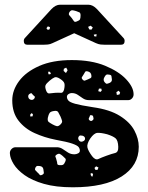

<svg xmlns="http://www.w3.org/2000/svg" viewBox="-20 -785 630 815"><path d="M289 10Q217 10 166.5 -4.5Q116 -19 84.5 -41.5Q53 -64 38 -88.5Q23 -113 22 -133Q21 -144 28.5 -152Q36 -160 46 -160H224Q237 -159 247.5 -151.5Q258 -144 269.5 -137Q281 -130 296 -130Q304 -130 311.5 -134Q319 -138 319 -145Q319 -154 313.5 -161Q308 -168 286.5 -175.5Q265 -183 215 -192Q169 -201 127 -220Q85 -239 58.5 -273Q32 -307 32 -359Q32 -402 61 -441Q90 -480 146.5 -505Q203 -530 285 -530Q368 -530 426 -506Q484 -482 515 -449Q546 -416 547 -387Q548 -376 541 -368Q534 -360 525 -360H357Q343 -360 332 -367.5Q321 -375 310 -382.5Q299 -390 284 -390Q277 -390 270.5 -385.5Q264 -381 264 -374Q264 -366 270 -358.5Q276 -351 299 -344.5Q322 -338 374 -330Q446 -320 489 -293Q532 -266 550.5 -231Q569 -196 569 -162Q569 -82 496.5 -36Q424 10 289 10ZM261 -498 251 -493 250 -484 260 -475 267 -487ZM352 -482Q344 -484 341.5 -480Q339 -476 335 -469Q331 -462 328 -458Q325 -454 330 -448Q336 -441 340.5 -443Q345 -445 353 -448Q360 -451 364.5 -453.5Q369 -456 368 -464Q367 -479 352 -482ZM193 -479 187 -482 184 -476 187 -469 196 -471ZM444 -468Q435 -470 431 -467.5Q427 -465 423 -457Q416 -445 425 -435Q430 -429 434 -429.5Q438 -430 445 -433Q456 -438 455 -448Q454 -457 453 -462Q452 -467 444 -468ZM234 -451Q220 -460 211.5 -456.5Q203 -453 190 -442Q177 -431 173.5 -423.5Q170 -416 176 -400Q181 -387 190 -388.5Q199 -390 214 -391Q229 -392 238.5 -391Q248 -390 252 -405Q256 -423 253 -432Q250 -441 234 -451ZM410 -409H400L397 -398L407 -395L412 -401ZM484 -400 474 -394 476 -382 487 -384 490 -392ZM121 -381Q117 -385 115 -388Q113 -391 108 -388Q98 -383 100 -373Q102 -363 113 -361Q122 -360 127 -369Q129 -374 127 -376Q125 -378 121 -381ZM237 -290Q231 -302 227 -309Q223 -316 210 -314Q195 -312 190.5 -305.5Q186 -299 183 -285Q181 -272 186.5 -267.5Q192 -263 203 -257Q214 -251 221 -249.5Q228 -248 237 -257Q245 -265 243.5 -271.5Q242 -278 237 -290ZM120 -299 115 -305 109 -300 108 -291H118ZM368 -296Q362 -297 361.5 -293.5Q361 -290 358 -285Q355 -280 359 -275Q365 -270 369 -272Q378 -276 377 -283Q376 -289 375 -292Q374 -295 368 -296ZM435 -215Q408 -222 393.5 -221Q379 -220 363 -197Q348 -174 351 -159.5Q354 -145 371 -122Q385 -104 397.5 -110Q410 -116 432 -124Q454 -132 468.5 -135.5Q483 -139 482 -162Q481 -189 470.5 -198Q460 -207 435 -215ZM341 -198Q340 -206 330 -209Q324 -210 320.5 -210Q317 -210 314 -205Q309 -197 316 -188Q322 -181 332 -185Q342 -189 341 -198ZM246 -123Q239 -129 234 -131.5Q229 -134 221 -129Q213 -124 215.5 -119Q218 -114 220 -105Q223 -96 223 -90.5Q223 -85 232 -84Q243 -83 248 -86Q253 -89 257 -99Q261 -108 257.5 -112Q254 -116 246 -123ZM150 -80Q142 -81 138 -80.5Q134 -80 130 -73Q127 -66 130 -62.5Q133 -59 138 -54Q145 -48 148 -43.5Q151 -39 159 -43Q167 -47 166 -52.5Q165 -58 164 -67Q162 -78 150 -80ZM398 -74 388 -79 381 -72 385 -64H394ZM373 -49 365 -50V-42L371 -34L375 -43ZM97 -595Q81 -595 81 -611Q81 -619 86 -624L198 -746Q216 -765 235 -765H355Q374 -765 392 -746L504 -624Q509 -619 509 -611Q509 -595 493 -595H427Q417 -595 407.5 -596Q398 -597 387 -602L295 -644L203 -602Q193 -597 183 -596Q173 -595 163 -595ZM303 -738Q293 -741 287 -741.5Q281 -742 275 -734Q270 -725 274 -720.5Q278 -716 284 -709Q290 -701 293.5 -695.5Q297 -690 306 -694Q317 -698 319.5 -703Q322 -708 322 -720Q322 -730 317 -732.5Q312 -735 303 -738ZM365 -676 354 -671 359 -660 368 -659 374 -668ZM192 -670 183 -673 177 -665 183 -658 191 -661ZM390 -640 378 -638 380 -631 389 -630Z"/></svg>

Font: Rubik Moonrocks
Style: Regular
Weight: 400
Designer: Hubert and Fischer, NaN
Foundry: Hubert and Fischer, NaN
Version: Version 2.200